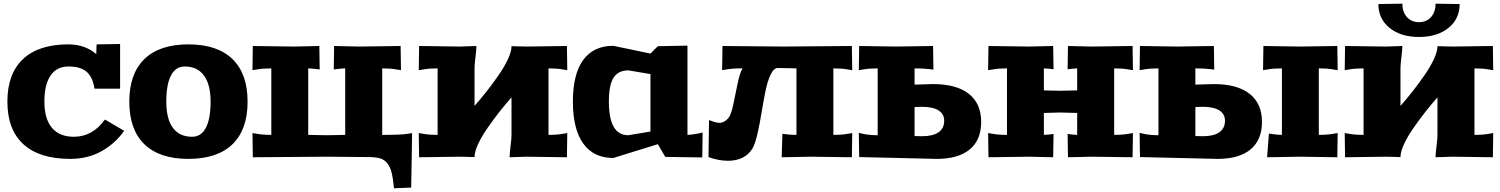

<svg xmlns="http://www.w3.org/2000/svg" viewBox="-20 -850 8119 1039"><path d="M629.9 -611.8V-370.1H491.2Q482.4 -431.2 449.7 -460.7Q417 -490.2 350.1 -490.2Q287.1 -490.2 253.7 -441.4Q220.2 -392.6 220.2 -299.8Q220.2 -207 261 -158.4Q301.8 -109.9 379.9 -109.9Q480.5 -109.9 547.9 -203.1L651.9 -142.1Q603.5 -73.2 529.3 -31.7Q455.1 9.8 359.9 9.8Q193.8 9.8 106.9 -69.3Q20 -148.4 20 -299.8Q20 -451.2 104.7 -530.5Q189.5 -609.9 350.1 -609.9Q439.5 -609.9 501 -557.1Q501 -581.1 502 -594.2L502.9 -609.9Z M1237.8 -530.5Q1319.8 -451.2 1319.8 -299.8Q1319.8 -148.4 1237.8 -69.3Q1155.8 9.8 999.5 9.8Q843.3 9.8 761.5 -69.3Q679.7 -148.4 679.7 -299.8Q679.7 -451.2 761.5 -530.5Q843.3 -609.9 999.5 -609.9Q1155.8 -609.9 1237.8 -530.5ZM979.5 -490.2Q930.7 -490.2 905.3 -441.7Q879.9 -393.1 879.9 -299.8Q879.9 -207 915.5 -158.4Q951.2 -109.9 1019.5 -109.9Q1068.4 -109.9 1094 -158.4Q1119.6 -207 1119.6 -299.8Q1119.6 -392.6 1083.7 -441.4Q1047.9 -490.2 979.5 -490.2Z M2147.9 -601.1 2149.9 -470.2 2126 -474.1Q2094.7 -480 2048.3 -480V-120.1Q2154.8 -120.1 2186 -126L2210 -129.9Q2209.5 -107.9 2209 -64.5Q2208.5 -21 2208 1L2205.1 165L2112.3 168.9Q2106.9 114.7 2099.1 83.5Q2091.3 52.2 2075.4 33Q2059.6 13.7 2037.4 7.1Q2015.1 0.5 1978 0L1748 -2L1348.1 1L1346.2 -129.9L1370.1 -126Q1401.4 -120.1 1448.2 -120.1V-480Q1401.4 -480 1370.1 -474.1L1346.2 -470.2L1348.1 -601.1L1568.4 -598.1L1708 -601.1L1710 -474.1L1686 -477.1Q1660.2 -480 1647.9 -480V-120.1Q1656.2 -120.1 1695.8 -119.1Q1735.4 -118.2 1749 -118.2Q1763.2 -118.2 1801.5 -119.1Q1839.8 -120.1 1848.1 -120.1V-480Q1835.9 -480 1810.1 -477.1L1786.1 -474.1L1788.1 -601.1L1928.2 -598.1Z M3047.9 -601.1 3049.8 -470.2 3025.9 -474.1Q2994.6 -480 2948.2 -480V-120.1Q2994.6 -120.1 3025.9 -126L3049.8 -129.9L3047.9 1L2828.1 -2L2737.8 1Q2737.8 -19.5 2742.9 -59.8Q2748 -100.1 2748 -120.1V-323.2Q2712.9 -283.2 2682.1 -244.1Q2651.4 -205.1 2618.9 -158.4Q2586.4 -111.8 2567.1 -70.1Q2547.9 -28.3 2547.9 0L2468.3 -2L2248 1L2246.1 -129.9L2270 -126Q2301.3 -120.1 2348.1 -120.1V-480Q2301.3 -480 2270 -474.1L2246.1 -470.2L2248 -601.1L2468.3 -598.1L2558.1 -601.1Q2558.1 -580.6 2553 -540.3Q2547.9 -500 2547.9 -480V-276.9Q2583 -316.9 2613.8 -356Q2644.5 -395 2677 -441.7Q2709.5 -488.3 2728.8 -530Q2748 -571.8 2748 -600.1L2828.1 -598.1Z M3700.2 -603V-120.1Q3719.7 -120.1 3755.9 -127L3782.2 -132.8L3780.3 2L3580.1 -1L3540 -69.8L3298.8 4.9Q3192.4 4.9 3136.2 -73.2Q3080.1 -151.4 3080.1 -299.8Q3080.1 -448.7 3136 -525.4Q3191.9 -602.1 3298.8 -602.1L3500 -560.1L3540 -600.1ZM3500 -449.2 3379.9 -469.2Q3326.7 -469.2 3300.8 -430.4Q3274.9 -391.6 3274.9 -299.8Q3274.9 -118.2 3379.9 -118.2L3500 -138.2Z M4589.8 -601.1 4591.8 -470.2 4567.9 -474.1Q4536.6 -480 4489.7 -480V-120.1Q4536.6 -120.1 4567.9 -126L4591.8 -129.9L4589.8 1L4369.6 -2L4210 1L4213.9 -126L4237.8 -123Q4258.8 -120.1 4290 -120.1V-480Q4288.6 -480 4249.5 -481Q4210.4 -481.9 4189 -481.9Q4167 -481.9 4149.9 -445.8Q4132.8 -409.7 4121.6 -353.5Q4110.4 -297.4 4100.8 -238.8Q4091.3 -180.2 4078.9 -125.7Q4066.4 -71.3 4052.7 -47.9Q4012.2 20 3918.9 20Q3868.7 20 3814 0L3816.9 -200.2Q3821.8 -198.7 3831.5 -195.1Q3841.3 -191.4 3846.7 -189.7Q3852.1 -188 3859.6 -186.5Q3867.2 -185.1 3873 -185.1Q3897.5 -185.1 3919.9 -209Q3935.5 -226.1 3947 -279.3Q3958.5 -332.5 3970.5 -392.6Q3982.4 -452.6 3998 -480Q3941.4 -480 3911.6 -474.1L3887.7 -470.2L3889.6 -601.1L4219.7 -598.1Z M4929.2 -271V-113.8L4969.2 -112.8Q5027.8 -112.8 5058.6 -134Q5089.4 -155.3 5089.4 -196.8Q5089.4 -233.4 5058.6 -252.7Q5027.8 -272 4969.2 -272ZM5029.3 -601.1 5031.2 -473.1 5007.3 -476.1Q4972.7 -480 4929.2 -480V-392.1L5029.3 -395Q5155.8 -395 5222.7 -342.3Q5289.6 -289.6 5289.6 -189.9Q5289.6 -92.8 5227.8 -41.5Q5166 9.8 5049.3 9.8L4629.4 0L4627.4 -130.9L4653.3 -125Q4689.5 -118.2 4729.5 -118.2V-480Q4682.6 -480 4651.4 -474.1L4627.4 -470.2L4629.4 -601.1L4829.6 -598.1Z M6108.9 -601.1 6110.8 -470.2 6086.9 -474.1Q6055.7 -480 6009.3 -480V-120.1Q6055.7 -120.1 6086.9 -126L6110.8 -129.9L6108.9 1L5889.2 -2L5759.3 1L5757.3 -125L5781.2 -122.1Q5807.1 -120.1 5809.1 -120.1V-238.8Q5792 -239.3 5772 -239.7Q5752 -240.2 5739 -240.7Q5726.1 -241.2 5719.2 -241.2Q5712.4 -241.2 5699.5 -240.7Q5686.5 -240.2 5666.3 -239.7Q5646 -239.3 5628.9 -238.8V-120.1Q5631.3 -120.1 5657.2 -122.1L5681.2 -125L5679.2 1L5549.3 -2L5329.1 1L5327.1 -129.9L5351.1 -126Q5382.3 -120.1 5429.2 -120.1V-480Q5382.3 -480 5351.1 -474.1L5327.1 -470.2L5329.1 -601.1L5549.3 -598.1L5679.2 -601.1L5681.2 -475.1L5657.2 -478Q5631.3 -480 5628.9 -480V-360.8Q5712.9 -358.9 5719.2 -358.9Q5725.1 -358.9 5809.1 -360.8V-480Q5807.1 -480 5781.2 -478L5757.3 -475.1L5759.3 -601.1L5889.2 -598.1Z M7216.8 -601.1 7218.8 -470.2 7194.8 -474.1Q7163.6 -480 7116.7 -480V-120.1Q7163.6 -120.1 7194.8 -126L7218.8 -129.9L7216.8 1L7017.1 -2L6836.9 1L6846.7 -127L6869.1 -124Q6895 -120.1 6917 -120.1V-480Q6870.1 -480 6838.9 -474.1L6814.9 -470.2L6816.9 -601.1L7017.1 -598.1ZM6448.7 -271V-113.8L6488.8 -112.8Q6547.4 -112.8 6578.1 -134Q6608.9 -155.3 6608.9 -196.8Q6608.9 -233.4 6578.1 -252.7Q6547.4 -272 6488.8 -272ZM6548.8 -601.1 6550.8 -473.1 6526.9 -476.1Q6492.2 -480 6448.7 -480V-392.1L6548.8 -395Q6675.3 -395 6742.2 -342.3Q6809.1 -289.6 6809.1 -189.9Q6809.1 -92.8 6747.3 -41.5Q6685.5 9.8 6568.8 9.8L6148.9 0L6147 -130.9L6172.9 -125Q6209 -118.2 6249 -118.2V-480Q6202.1 -480 6170.9 -474.1L6147 -470.2L6148.9 -601.1L6349.1 -598.1Z M8058.6 -601.1 8060.5 -470.2 8036.6 -474.1Q8005.4 -480 7959 -480V-120.1Q8005.4 -120.1 8036.6 -126L8060.5 -129.9L8058.6 1L7838.9 -2L7748.5 1Q7748.5 -19.5 7753.7 -59.8Q7758.8 -100.1 7758.8 -120.1V-323.2Q7723.6 -283.2 7692.9 -244.1Q7662.1 -205.1 7629.6 -158.4Q7597.2 -111.8 7577.9 -70.1Q7558.6 -28.3 7558.6 0L7479 -2L7258.8 1L7256.8 -129.9L7280.8 -126Q7312 -120.1 7358.9 -120.1V-480Q7312 -480 7280.8 -474.1L7256.8 -470.2L7258.8 -601.1L7479 -598.1L7568.8 -601.1Q7568.8 -580.6 7563.7 -540.3Q7558.6 -500 7558.6 -480V-276.9Q7593.8 -316.9 7624.5 -356Q7655.3 -395 7687.7 -441.7Q7720.2 -488.3 7739.5 -530Q7758.8 -571.8 7758.8 -600.1L7838.9 -598.1ZM7439 -828.1 7568.8 -830.1Q7568.8 -785.2 7593.5 -757.6Q7618.2 -730 7658.7 -730Q7699.2 -730 7723.9 -757.6Q7748.5 -785.2 7748.5 -830.1L7878.9 -828.1Q7878.9 -748 7818.4 -699Q7757.8 -649.9 7658.7 -649.9Q7560.1 -649.9 7499.5 -699Q7439 -748 7439 -828.1Z"/></svg>

Font: Zantroke
Style: Regular
Weight: 500
Foundry: gluk
Version: Version 0.36